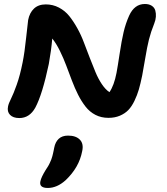

<svg xmlns="http://www.w3.org/2000/svg" viewBox="-20 -599 830 956"><path d="M76.2 -11.2Q45.4 -11.2 30 -27.1Q14.6 -43 20 -68.8Q22.5 -83 34.7 -107.2Q46.9 -131.3 63.2 -177Q79.6 -222.7 92.8 -289.1Q102.5 -337.4 110.4 -413.1Q118.2 -488.8 120.1 -499Q127 -535.2 149.2 -556.2Q171.4 -577.1 208 -577.1Q243.2 -577.1 273.4 -561.3Q303.7 -545.4 324.7 -519.3Q345.7 -493.2 365 -458.5Q384.3 -423.8 397.9 -387Q411.6 -350.1 426.8 -311.5Q441.9 -272.9 455.3 -240.2Q468.8 -207.5 486.8 -180.4Q504.9 -153.3 524.9 -140.1Q547.9 -172.9 560.1 -235.8Q565.9 -266.6 575.7 -331.5Q585.4 -396.5 595.5 -439.2Q605.5 -481.9 623 -521Q649.4 -579.1 701.2 -579.1Q722.2 -579.1 735.6 -570.3Q749 -561.5 753.2 -546.9Q757.3 -532.2 756.1 -515.6Q754.9 -499 748 -481.9Q731 -439.5 721.7 -402.3Q712.4 -365.2 703.1 -308.6Q693.8 -252 688 -223.1Q679.7 -182.6 671.4 -153.8Q663.1 -125 649.4 -96.7Q635.7 -68.4 618.9 -51Q602.1 -33.7 576.9 -22.9Q551.8 -12.2 520 -12.2Q483.9 -12.2 455.1 -27.1Q426.3 -42 405.8 -68.4Q385.3 -94.7 368.9 -127.2Q352.5 -159.7 337.9 -198.2Q323.2 -236.8 309.8 -272.7Q296.4 -308.6 278.3 -345.5Q260.3 -382.3 240.2 -407.2Q235.4 -349.1 223.1 -280.8Q190.9 -128.4 155.8 -63Q127 -11.2 76.2 -11.2ZM217.8 336.9Q195.8 336.9 186.5 328.4Q177.2 319.8 181.2 303.2Q185.1 283.7 207 248Q213.9 237.8 219.5 228.5Q225.1 219.2 229 210Q232.9 200.7 235.6 194.6Q238.3 188.5 240.7 178.5Q243.2 168.5 244.1 164.8Q245.1 161.1 247.3 149.9Q249.5 138.7 250 136.2Q255.4 107.9 272.5 92Q289.6 76.2 318.8 76.2Q358.4 76.2 377.9 96.7Q397.5 117.2 389.2 153.8Q374 234.9 306.2 298.8Q263.7 336.9 217.8 336.9Z"/></svg>

Font: Shantell Sans Irregular Bouncy
Style: Italic
Weight: 600
Italic angle: -11.31°
Designer: Stephen Nixon, Anya Danilova, Shantell Martin
Foundry: Arrow Type
Version: Version 1.006;[9816181b4]